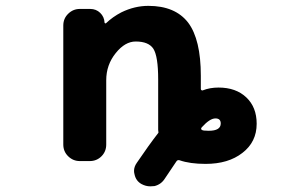

<svg xmlns="http://www.w3.org/2000/svg" viewBox="-20 -579 1040 668"><path d="M472.7 61.5Q453.1 50.8 448.2 28.3Q446.3 21.5 446.3 15.6Q446.3 1 456.1 -12.7Q497.1 -73.2 531.2 -117.2Q531.2 -117.2 531.2 -118.2Q531.2 -119.1 531.2 -119.1Q530.3 -124 530.3 -127V-302.7Q530.3 -382.8 513.7 -409.2Q497.1 -434.6 452.1 -434.6Q415 -434.6 382.8 -394.5Q349.6 -353.5 349.6 -299.8V-76.2Q349.6 -51.8 333 -35.2Q316.4 -18.6 292 -18.6H257.8Q234.4 -18.6 217.3 -35.2Q200.2 -51.8 200.2 -76.2V-490.2Q200.2 -514.6 217.3 -531.2Q234.4 -547.9 257.8 -547.9H293.9Q314.5 -547.9 328.6 -534.2Q342.8 -520.5 343.8 -500Q343.8 -499 345.7 -498Q347.7 -497.1 348.6 -498Q372.1 -520.5 402.3 -536.1Q448.2 -558.6 496.1 -558.6Q589.8 -558.6 634.8 -500Q678.7 -441.4 678.7 -315.4V-269.5Q678.7 -266.6 681.2 -265.1Q683.6 -263.7 685.5 -264.6Q710 -274.4 740.2 -274.4Q800.8 -274.4 836.9 -240.2Q873 -206.1 873 -148.4Q873 -85 823.2 -46.9Q774.4 -8.8 695.3 -8.8Q640.6 -8.8 604.5 -21.5Q597.7 -23.4 593.8 -17.6Q581.1 1 553.7 42Q541 62.5 517.6 68.4Q509.8 69.3 502.9 69.3Q487.3 69.3 472.7 61.5ZM682.6 -136.7Q679.7 -133.8 679.7 -130.9Q679.7 -128.9 681.6 -127.9Q681.6 -127 682.6 -127Q685.5 -124 706.1 -124Q748 -124 748 -149.4Q748 -167 729.5 -167Q710 -167 682.6 -136.7Z"/></svg>

Font: Rounded Mgen+ 1mn bold
Style: Bold
Weight: 700
Designer: [Source Han Sans]
Ryoko NISHIZUKA  (kana & ideographs); Paul D. Hunt (Latin, Greek & Cyrillic); Wenlong ZHANG  (bopomofo
Version: Version 1.059.20150602